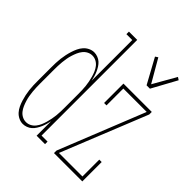

<svg xmlns="http://www.w3.org/2000/svg" viewBox="-208 -879 1016 1016"><g transform="rotate(45 300.0 -370.5)"><path d="M449 -600 373 -739 388 -749 462 -621 535 -749 550 -739 474 -600ZM130 8Q114 8 98.5 0.5Q83 -7 72 -19.5Q61 -32 54 -47Q47 -62 42 -78Q37 -94 33.5 -110.5Q30 -127 28 -143.5Q26 -160 25.5 -176.5Q25 -193 25 -210V-310Q25 -327 25.5 -343.5Q26 -360 28 -376.5Q30 -393 33.5 -409.5Q37 -426 42 -442Q47 -458 54 -473Q61 -488 72 -500.5Q83 -513 98.5 -520.5Q114 -528 130 -528Q143 -528 156.5 -523Q170 -518 180 -509Q190 -500 197.5 -488Q205 -476 210.5 -463.5Q216 -451 219.5 -438Q223 -425 226 -412V-716H182V-735H244V-19H289V0H226V-108Q223 -95 219.5 -82Q216 -69 210.5 -56.5Q205 -44 197.5 -32Q190 -20 180 -11Q170 -2 156.5 3Q143 8 130 8ZM568 0H356V-19L549 -501H374V-375H356V-520H568V-501L374 -19H550V-145H568ZM135 -11Q150 -11 163.5 -18Q177 -25 186.5 -37Q196 -49 202 -63Q208 -77 212 -91.5Q216 -106 219 -120.5Q222 -135 223.5 -150Q225 -165 225.5 -180Q226 -195 226 -210V-310Q226 -325 225.5 -340Q225 -355 223.5 -370Q222 -385 219 -399.5Q216 -414 212 -428.5Q208 -443 202 -457Q196 -471 186.5 -483Q177 -495 163.5 -502Q150 -509 135 -509Q120 -509 106.5 -502Q93 -495 83.5 -483Q74 -471 68 -457Q62 -443 57.5 -428.5Q53 -414 50.5 -399.5Q48 -385 46.5 -370Q45 -355 44.5 -340Q44 -325 44 -310V-210Q44 -195 44.5 -180Q45 -165 46.5 -150Q48 -135 50.5 -120.5Q53 -106 57.5 -91.5Q62 -77 68 -63Q74 -49 83.5 -37Q93 -25 106.5 -18Q120 -11 135 -11Z"/></g></svg>

Font: Iosevka HT Thin Extended
Style: Regular
Weight: 100
Width: 7
Monospace: yes
Designer: Belleve Invis
Foundry: Belleve Invis
Version: Version 32.3.0; ttfautohint (v1.8.4)